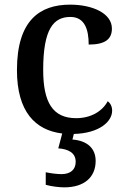

<svg xmlns="http://www.w3.org/2000/svg" viewBox="-20 -567 542 827"><path d="M257 240C342 240 392 197 392 126C392 73 357 39 292 34L298 10C409 7 463 -44 463 -90C463 -108 456 -122 444 -131C421 -88 372 -58 308 -58C207 -58 166 -126 166 -266C166 -443 211 -494 283 -494C345 -494 362 -440 362 -375C434 -375 462 -399 462 -444C462 -510 378 -547 282 -547C152 -547 53 -480 53 -265C53 -86 132 -6 248 8L231 72C274 75 306 91 306 130C306 164 283 183 245 183C227 183 201 180 177 175V229C201 236 236 240 257 240Z"/></svg>

Font: Noto Serif Medium
Style: Regular
Weight: 500
Designer: Monotype Design Team
Foundry: Monotype Imaging Inc.
Version: Version 2.013